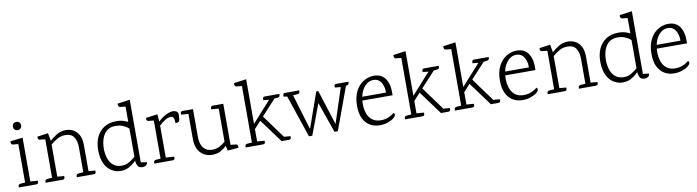

<svg xmlns="http://www.w3.org/2000/svg" viewBox="-30 -1332 7206 1985"><g transform="rotate(-10 3572.5 -339.5)"><path d="M144 -586Q125 -586 113 -598Q101 -610 101 -629Q101 -649 113 -660.5Q125 -672 144 -672Q164 -672 175.5 -660.5Q187 -649 187 -629Q187 -610 175.5 -598Q164 -586 144 -586ZM180 -500V0H125V-443L69 -448Q59 -449 54.5 -455.5Q50 -462 49.5 -470.5Q49 -479 49 -485ZM176 -41 257 -35Q258 -30 258 -21.5Q258 -13 253 -6.5Q248 0 234 0H52Q53 -5 53 -13Q53 -21 58.5 -28Q64 -35 80 -36L125 -39Z M791 -41 861 -35Q862 -30 862 -21.5Q862 -13 857 -6.5Q852 0 838 0H661Q662 -5 662 -13Q662 -21 667.5 -28Q673 -35 689 -36L736 -39V-301Q736 -369 708.5 -409.5Q681 -450 620 -450Q576 -450 540 -431.5Q504 -413 463 -378V-41L534 -35Q535 -30 535 -21.5Q535 -13 530 -6.5Q525 0 511 0H333Q334 -5 334 -13Q334 -21 339.5 -28Q345 -35 361 -36L408 -39V-443L352 -449Q342 -450 337.5 -456Q333 -462 332.5 -470Q332 -478 332 -484L447 -500L461 -420H464Q493 -447 536 -473.5Q579 -500 635 -500Q673 -500 708.5 -482Q744 -464 767.5 -423Q791 -382 791 -312Z M1339 -694V-36L1402 -28Q1401 -7 1386.5 4Q1372 15 1348 15Q1311 15 1297.5 -12Q1284 -39 1284 -76V-632L1228 -638Q1218 -639 1213.5 -645.5Q1209 -652 1208.5 -661Q1208 -670 1208 -676ZM1315 -456 1289 -395Q1284 -402 1265 -416Q1246 -430 1215.5 -441.5Q1185 -453 1145 -453Q1089 -453 1054 -423.5Q1019 -394 1003 -346Q987 -298 987 -242Q987 -190 1002 -143Q1017 -96 1051 -66.5Q1085 -37 1141 -37Q1174 -37 1199.5 -48Q1225 -59 1249.5 -78Q1274 -97 1303 -120L1310 -93Q1294 -73 1267 -47.5Q1240 -22 1203.5 -3.5Q1167 15 1120 15Q1070 15 1026.5 -11.5Q983 -38 956 -91.5Q929 -145 927 -225Q925 -310 953 -371.5Q981 -433 1034.5 -466.5Q1088 -500 1163 -500Q1210 -500 1244.5 -487.5Q1279 -475 1315 -456Z M1756 -500Q1776 -500 1794 -490Q1812 -480 1812 -451Q1812 -435 1809 -413.5Q1806 -392 1800 -384Q1793 -378 1784 -376Q1775 -374 1763 -375Q1763 -393 1760.5 -409Q1758 -425 1750 -435.5Q1742 -446 1725 -446Q1699 -446 1668 -427.5Q1637 -409 1602 -377V-41L1689 -35Q1690 -30 1690 -21.5Q1690 -13 1685 -6.5Q1680 0 1666 0H1474Q1475 -5 1475 -13Q1475 -21 1480.5 -28Q1486 -35 1502 -36L1547 -39V-439L1491 -445Q1481 -446 1476.5 -452Q1472 -458 1471.5 -466Q1471 -474 1471 -480L1594 -496L1600 -421H1603Q1623 -441 1650 -459Q1677 -477 1705.5 -488.5Q1734 -500 1756 -500Z M2284 -54 2340 -48Q2351 -47 2355 -40.5Q2359 -34 2359.5 -25.5Q2360 -17 2360 -10L2245 -1L2234 -53Q2209 -28 2172.5 -6.5Q2136 15 2079 15Q2041 15 2002 -3.5Q1963 -22 1937 -66Q1911 -110 1911 -186V-444L1835 -450Q1835 -454 1834.5 -459.5Q1834 -465 1835.5 -471Q1837 -477 1842.5 -481Q1848 -485 1858 -485H1966V-195Q1966 -117 1999 -77Q2032 -37 2090 -37Q2135 -37 2167 -54Q2199 -71 2229 -97V-444L2152 -450Q2152 -454 2151.5 -459.5Q2151 -465 2152.5 -471Q2154 -477 2159.5 -481Q2165 -485 2175 -485H2284Z M2561 -694V-225L2758 -444L2698 -450Q2698 -455 2697.5 -463.5Q2697 -472 2702 -478.5Q2707 -485 2721 -485H2873Q2873 -480 2872.5 -472Q2872 -464 2867 -457.5Q2862 -451 2845 -449L2814 -446L2665 -284L2843 -40L2910 -35Q2911 -30 2911 -21.5Q2911 -13 2906 -6.5Q2901 0 2887 0H2811L2630 -246L2561 -170V-41L2638 -35Q2639 -30 2639 -21.5Q2639 -13 2634 -6.5Q2629 0 2615 0H2433Q2434 -5 2434 -13Q2434 -21 2439.5 -28Q2445 -35 2461 -36L2506 -39V-632L2450 -638Q2440 -639 2435.5 -645.5Q2431 -652 2430.5 -661Q2430 -670 2430 -676Z M2999 -482 3134 -33H3108L3253 -444H3274L3405 -33H3376L3520 -473L3577 -479L3401 0H3366L3237 -369L3271 -368L3133 0H3098L2936 -480ZM2931 -485H3081Q3081 -480 3080.5 -472Q3080 -464 3075 -457Q3070 -450 3053 -449L3009 -446L2948 -444L2910 -450Q2909 -458 2912.5 -471.5Q2916 -485 2931 -485ZM3472 -485H3597Q3599 -478 3595.5 -464.5Q3592 -451 3569 -449L3557 -448L3510 -444L3449 -450Q3449 -455 3448.5 -463.5Q3448 -472 3453 -478.5Q3458 -485 3472 -485Z M3866 -500Q3911 -500 3941.5 -483Q3972 -466 3989.5 -438Q4007 -410 4015 -377.5Q4023 -345 4023 -314V-268H3679L3676 -307H3987L3960 -287Q3964 -332 3953.5 -371Q3943 -410 3918.5 -434Q3894 -458 3854 -458Q3811 -458 3777 -428.5Q3743 -399 3723.5 -348Q3704 -297 3704 -232Q3704 -181 3719 -135.5Q3734 -90 3769 -62Q3804 -34 3863 -34Q3889 -34 3912 -40Q3935 -46 3957.5 -57.5Q3980 -69 4002 -87Q4007 -83 4009.5 -77.5Q4012 -72 4012 -67Q4012 -51 3988 -31.5Q3964 -12 3924.5 1.5Q3885 15 3840 15Q3784 15 3739 -11Q3694 -37 3668 -89.5Q3642 -142 3642 -223Q3642 -315 3674 -376.5Q3706 -438 3757.5 -469Q3809 -500 3866 -500Z M4234 -694V-225L4431 -444L4371 -450Q4371 -455 4370.5 -463.5Q4370 -472 4375 -478.5Q4380 -485 4394 -485H4546Q4546 -480 4545.5 -472Q4545 -464 4540 -457.5Q4535 -451 4518 -449L4487 -446L4338 -284L4516 -40L4583 -35Q4584 -30 4584 -21.5Q4584 -13 4579 -6.5Q4574 0 4560 0H4484L4303 -246L4234 -170V-41L4311 -35Q4312 -30 4312 -21.5Q4312 -13 4307 -6.5Q4302 0 4288 0H4106Q4107 -5 4107 -13Q4107 -21 4112.5 -28Q4118 -35 4134 -36L4179 -39V-632L4123 -638Q4113 -639 4108.5 -645.5Q4104 -652 4103.5 -661Q4103 -670 4103 -676Z M4758 -694V-225L4955 -444L4895 -450Q4895 -455 4894.5 -463.5Q4894 -472 4899 -478.5Q4904 -485 4918 -485H5070Q5070 -480 5069.5 -472Q5069 -464 5064 -457.5Q5059 -451 5042 -449L5011 -446L4862 -284L5040 -40L5107 -35Q5108 -30 5108 -21.5Q5108 -13 5103 -6.5Q5098 0 5084 0H5008L4827 -246L4758 -170V-41L4835 -35Q4836 -30 4836 -21.5Q4836 -13 4831 -6.5Q4826 0 4812 0H4630Q4631 -5 4631 -13Q4631 -21 4636.5 -28Q4642 -35 4658 -36L4703 -39V-632L4647 -638Q4637 -639 4632.5 -645.5Q4628 -652 4627.5 -661Q4627 -670 4627 -676Z M5366 -500Q5411 -500 5441.5 -483Q5472 -466 5489.5 -438Q5507 -410 5515 -377.5Q5523 -345 5523 -314V-268H5179L5176 -307H5487L5460 -287Q5464 -332 5453.5 -371Q5443 -410 5418.5 -434Q5394 -458 5354 -458Q5311 -458 5277 -428.5Q5243 -399 5223.5 -348Q5204 -297 5204 -232Q5204 -181 5219 -135.5Q5234 -90 5269 -62Q5304 -34 5363 -34Q5389 -34 5412 -40Q5435 -46 5457.5 -57.5Q5480 -69 5502 -87Q5507 -83 5509.5 -77.5Q5512 -72 5512 -67Q5512 -51 5488 -31.5Q5464 -12 5424.5 1.5Q5385 15 5340 15Q5284 15 5239 -11Q5194 -37 5168 -89.5Q5142 -142 5142 -223Q5142 -315 5174 -376.5Q5206 -438 5257.5 -469Q5309 -500 5366 -500Z M6062 -41 6132 -35Q6133 -30 6133 -21.5Q6133 -13 6128 -6.5Q6123 0 6109 0H5932Q5933 -5 5933 -13Q5933 -21 5938.5 -28Q5944 -35 5960 -36L6007 -39V-301Q6007 -369 5979.5 -409.5Q5952 -450 5891 -450Q5847 -450 5811 -431.5Q5775 -413 5734 -378V-41L5805 -35Q5806 -30 5806 -21.5Q5806 -13 5801 -6.5Q5796 0 5782 0H5604Q5605 -5 5605 -13Q5605 -21 5610.5 -28Q5616 -35 5632 -36L5679 -39V-443L5623 -449Q5613 -450 5608.5 -456Q5604 -462 5603.5 -470Q5603 -478 5603 -484L5718 -500L5732 -420H5735Q5764 -447 5807 -473.5Q5850 -500 5906 -500Q5944 -500 5979.5 -482Q6015 -464 6038.5 -423Q6062 -382 6062 -312Z M6610 -694V-36L6673 -28Q6672 -7 6657.5 4Q6643 15 6619 15Q6582 15 6568.5 -12Q6555 -39 6555 -76V-632L6499 -638Q6489 -639 6484.5 -645.5Q6480 -652 6479.5 -661Q6479 -670 6479 -676ZM6586 -456 6560 -395Q6555 -402 6536 -416Q6517 -430 6486.5 -441.5Q6456 -453 6416 -453Q6360 -453 6325 -423.5Q6290 -394 6274 -346Q6258 -298 6258 -242Q6258 -190 6273 -143Q6288 -96 6322 -66.5Q6356 -37 6412 -37Q6445 -37 6470.5 -48Q6496 -59 6520.5 -78Q6545 -97 6574 -120L6581 -93Q6565 -73 6538 -47.5Q6511 -22 6474.5 -3.5Q6438 15 6391 15Q6341 15 6297.5 -11.5Q6254 -38 6227 -91.5Q6200 -145 6198 -225Q6196 -310 6224 -371.5Q6252 -433 6305.5 -466.5Q6359 -500 6434 -500Q6481 -500 6515.5 -487.5Q6550 -475 6586 -456Z M6957 -500Q7002 -500 7032.5 -483Q7063 -466 7080.5 -438Q7098 -410 7106 -377.5Q7114 -345 7114 -314V-268H6770L6767 -307H7078L7051 -287Q7055 -332 7044.5 -371Q7034 -410 7009.5 -434Q6985 -458 6945 -458Q6902 -458 6868 -428.5Q6834 -399 6814.5 -348Q6795 -297 6795 -232Q6795 -181 6810 -135.5Q6825 -90 6860 -62Q6895 -34 6954 -34Q6980 -34 7003 -40Q7026 -46 7048.5 -57.5Q7071 -69 7093 -87Q7098 -83 7100.5 -77.5Q7103 -72 7103 -67Q7103 -51 7079 -31.5Q7055 -12 7015.5 1.5Q6976 15 6931 15Q6875 15 6830 -11Q6785 -37 6759 -89.5Q6733 -142 6733 -223Q6733 -315 6765 -376.5Q6797 -438 6848.5 -469Q6900 -500 6957 -500Z"/></g></svg>

Font: Karma Variable Light
Style: Regular
Weight: 300
Designer: Joana Correia
Foundry: Indian Type Foundry
Version: Version 3.000